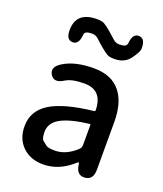

<svg xmlns="http://www.w3.org/2000/svg" viewBox="-150 -916 875 1028"><g transform="rotate(20 287.5 -402.0)"><path d="M217 13Q145 13 100 -30.5Q55 -74 55 -146Q55 -234 133.5 -282.5Q212 -331 378 -349Q384 -350 384 -356Q382 -470 279 -470Q208 -470 173 -448Q122 -416 99 -453Q75 -491 126 -523Q191 -564 299 -564Q400 -564 450 -502Q499 -443 499 -331V-59Q499 0 452 3Q406 7 398 -51L397 -56Q396 -63 394 -63Q392 -63 378 -51Q304 13 217 13ZM252 -78Q314 -78 372 -131Q384 -142 384 -159V-272Q384 -277 379 -276Q266 -263 214 -232Q166 -203 166 -154Q166 -115 178.5 -105.5Q191 -96 202 -87Q213 -78 252 -78ZM383 -648Q354 -648 340.5 -656.5Q327 -665 306 -682Q285 -699 262 -721Q247 -735 226 -735Q184 -735 183 -714Q179 -654 141 -656Q104 -658 106 -717Q109 -817 225 -817Q253 -817 266.5 -809Q280 -801 301 -784Q322 -766 345 -745Q361 -730 382 -730Q423 -730 425 -752Q430 -811 467 -809Q504 -807 502 -748Q502 -732 472 -690Q442 -648 383 -648Z"/></g></svg>

Font: Resource Han Rounded CN Medium
Style: Regular
Weight: 500
Designer: Cyano Hao (round all glyphs); Ryoko NISHIZUKA 西塚涼子 (kana, bopomofo & ideographs); Paul D. Hunt (Latin, Greek & Cyrillic)
Foundry: Cyano Hao
Version: 0.990